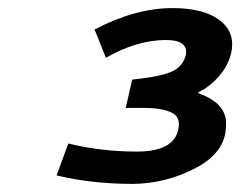

<svg xmlns="http://www.w3.org/2000/svg" viewBox="-20 -788 594 475"><path d="M120 -354 149 -433Q230 -413 319 -413Q409 -413 421 -467Q428 -498 404.5 -509.5Q381 -521 336 -521H291L307 -591Q375 -598 404 -610.5Q433 -623 440 -653Q443 -670 431 -679.5Q419 -689 390 -689Q319 -689 242 -645L214 -715Q315 -768 407 -768Q482 -768 521.5 -739.5Q561 -711 553 -662Q542 -606 485 -567Q482 -566 478 -564L469 -558Q544 -532 539 -476Q538 -411 464.5 -372.5Q391 -334 309 -333Q208 -333 120 -354Z"/></svg>

Font: Coval
Style: Medium Italic
Weight: 500
Foundry: Context Ltd
Version: Version 001.000